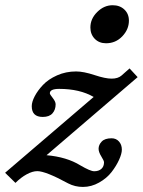

<svg xmlns="http://www.w3.org/2000/svg" viewBox="-70 -697 552 742"><path d="M339.8 -529.8Q313 -529.8 296.1 -547.1Q279.3 -564.5 279.3 -590.8Q279.3 -624.5 305.7 -650.6Q332 -676.8 365.2 -676.8Q393.1 -676.8 410.6 -660.2Q428.2 -643.6 428.2 -617.2Q428.2 -583.5 402.6 -556.6Q377 -529.8 339.8 -529.8ZM400.9 -118.7Q400.9 -103 390.1 -79.3Q379.4 -55.7 361.1 -32Q342.8 -8.3 313 8.5Q283.2 25.4 250.5 25.4Q219.7 25.4 193.4 11.7Q106.4 -35.6 74.2 -35.6Q55.7 -35.6 33.2 -23.4Q10.7 -11.2 -10.3 9.8L-50.3 -29.3L292 -322.3Q238.3 -353.5 158.7 -353.5Q122.6 -353.5 122.6 -336.4Q122.6 -332.5 133.8 -318.4Q145 -304.2 145 -293.9Q145 -272.9 132.8 -259Q120.6 -245.1 95.2 -245.1Q52.7 -245.1 52.7 -286.6Q52.7 -303.2 64.2 -325.2Q75.7 -347.2 96.2 -368.9Q116.7 -390.6 150.6 -405.8Q184.6 -420.9 224.1 -420.9Q252.9 -420.9 295.9 -406.7Q336.9 -393.1 361.3 -393.1Q386.2 -393.1 399.9 -405.3L430.7 -432.6L461.9 -398.9L109.9 -97.2Q188 -90.3 240.2 -58.1Q279.3 -35.2 293.9 -35.2Q311.5 -35.2 321.8 -44.4Q332 -53.7 332 -69.8Q332 -75.7 321.5 -92.5Q311 -109.4 311 -122.1Q311 -137.2 323 -149.9Q335 -162.6 361.3 -162.6Q378.9 -162.6 389.9 -150.1Q400.9 -137.7 400.9 -118.7Z"/></svg>

Font: Elstob 18pt
Style: Bold Italic
Weight: 700
Italic angle: -20°
Designer: Peter S. Baker
Version: Version 1.015